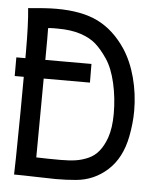

<svg xmlns="http://www.w3.org/2000/svg" viewBox="-49 -693 616 741"><g transform="rotate(5 259.0 -322.5)"><path d="M37.1 -449.7V-477.1Q37.1 -581.1 30.8 -643.1Q100.1 -649.9 140.6 -649.9Q238.8 -649.9 301 -619.1Q363.3 -588.4 409.2 -520.5Q439.9 -474.1 456.5 -411.9Q473.1 -349.6 473.1 -283.2Q473.1 -235.8 462.9 -183.6Q446.3 -99.1 394.5 -52Q342.8 -4.9 272.9 1.5Q235.4 4.9 194.3 4.9Q175.8 4.9 119.1 3.2Q62.5 1.5 32.7 1.5Q32.7 -14.6 34.2 -62.5Q34.2 -70.3 34.9 -119.4Q35.6 -168.5 36.4 -241.9Q37.1 -315.4 37.1 -377.4H2V-449.7ZM150.9 -574.2H136.2Q122.6 -574.2 114.3 -572.8Q114.7 -560.1 114.7 -530.3Q114.7 -518.1 114.5 -491Q114.3 -463.9 114.3 -449.7H293L293.5 -377.4H114.3Q113.3 -176.3 112.3 -71.8Q155.3 -70.3 206.5 -70.3Q241.2 -70.3 265.1 -74Q289.1 -77.6 312.7 -87.9Q336.4 -98.1 353.5 -118.9Q370.6 -139.6 382.3 -172.4Q395.5 -210.4 395.5 -265.6Q395.5 -326.7 382.6 -383.5Q369.6 -440.4 346.2 -475.1Q322.8 -509.8 300 -529.8Q277.3 -549.8 240.2 -562Q203.1 -574.2 150.9 -574.2Z"/></g></svg>

Font: Fantasque Sans Mono
Style: Regular
Weight: 400
Monospace: yes
Designer: Jany Belluz
Version: Version 1.8.0 ; ttfautohint (v1.8.2)